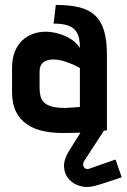

<svg xmlns="http://www.w3.org/2000/svg" viewBox="-20 -530 515 781"><path d="M405 -12H315V-3L259 87Q239 120 240.5 149Q242 178 260 198.5Q278 219 307 227Q336 235 370 225Q378 223 395 217.5Q412 212 430.5 206Q449 200 462 195.5Q475 191 475 191L450 119Q450 119 438 123Q426 127 409 133Q392 139 375 145Q358 151 347 155Q335 160 327.5 155.5Q320 151 318.5 142Q317 133 323 124L405 -2ZM305 -335Q291 -357 267.5 -371.5Q244 -386 217 -393.5Q190 -401 165 -401Q138 -401 113.5 -392Q89 -383 70 -365Q51 -347 40 -319Q29 -291 29 -253V-156Q29 -108 45 -76Q61 -44 89.5 -24.5Q118 -5 155 3Q192 11 235 11Q255 11 274 10.5Q293 10 311.5 9.5Q330 9 347.5 7.5Q365 6 382 4Q399 2 415 0V-307Q415 -365 403.5 -404Q392 -443 367.5 -466.5Q343 -490 303.5 -500Q264 -510 207 -510L198 -434Q227 -434 247 -429Q267 -424 280 -413Q293 -402 299 -383Q305 -364 305 -335ZM305 -253V-95Q305 -95 300.5 -94.5Q296 -94 288.5 -93.5Q281 -93 272.5 -92.5Q264 -92 256.5 -91.5Q249 -91 244 -91Q210 -91 189.5 -97Q169 -103 158.5 -114Q148 -125 144.5 -140Q141 -155 141 -174V-239Q141 -253 145.5 -262.5Q150 -272 157.5 -277.5Q165 -283 175 -285.5Q185 -288 196 -288Q219 -288 242 -280.5Q265 -273 282.5 -265Q300 -257 305 -253Z"/></svg>

Font: Advent Pro
Style: Regular
Weight: 400
Designer: VivaRado, Andreas Kalpakidis
Foundry: VivaRado, Andreas Kalpakidis
Version: Version 3.000